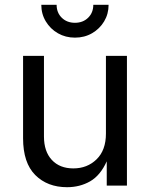

<svg xmlns="http://www.w3.org/2000/svg" viewBox="-20 -781 631 808"><path d="M262.2 6.8Q179.7 6.8 128.4 -44.4Q77.1 -95.7 77.1 -199.2V-545.9H165V-206.5Q165 -143.6 198.2 -107.9Q231.4 -72.3 288.6 -72.3Q347.2 -72.3 386.5 -110.6Q425.8 -148.9 425.8 -218.8V-545.9H514.2V0H429.2V-102.1Q402.3 -42.5 359.1 -17.8Q315.9 6.8 262.2 6.8ZM295.4 -622.6Q255.9 -622.6 223.9 -640.9Q191.9 -659.2 172.9 -690.7Q153.8 -722.2 153.8 -760.7H218.3Q218.3 -727.5 240 -706.3Q261.7 -685.1 295.4 -685.1Q329.1 -685.1 350.8 -706.3Q372.6 -727.5 372.6 -760.7H437Q437 -722.2 418.2 -690.9Q399.4 -659.7 367.4 -641.1Q335.4 -622.6 295.4 -622.6Z"/></svg>

Font: Inter-Regular
Style: Regular
Weight: 400
Designer: Rasmus Andersson
Foundry: rsms
Version: Version 4.000;git-a52131595